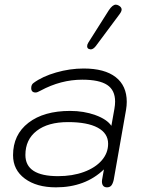

<svg xmlns="http://www.w3.org/2000/svg" viewBox="-20 -794 628 824"><path d="M36 -128Q36 -216 102 -267Q168 -318 281 -318Q340 -318 389.5 -300Q439 -282 458 -254L471 -327Q474 -344 474 -358Q474 -407 440 -429.5Q406 -452 333 -452Q241 -452 154 -405Q140 -397 133 -397Q114 -397 114 -416Q114 -431 124 -438Q162 -466 221 -483Q280 -500 339 -500Q429 -500 476.5 -463Q524 -426 524 -357Q524 -341 521 -323L468 -22Q464 -5 457.5 2.5Q451 10 439 10Q427 10 421.5 1.5Q416 -7 418 -22L426 -67Q346 10 220 10Q137 10 86.5 -27.5Q36 -65 36 -128ZM444 -177Q444 -222 399.5 -246Q355 -270 272 -270Q186 -270 137.5 -232.5Q89 -195 89 -129Q89 -38 229 -38Q291 -38 340 -56Q389 -74 416.5 -105.5Q444 -137 444 -177ZM354 -596Q354 -603 359 -611L447 -750Q463 -774 477 -774Q483 -774 490 -770Q502 -763 502 -753Q502 -745 493 -733L391 -596Q380 -582 369 -582Q367 -582 361 -584Q354 -587 354 -596Z"/></svg>

Font: Kodchasan ExtraLight
Style: Italic
Weight: 275
Italic angle: -10°
Version: Version 1.000; ttfautohint (v1.6)